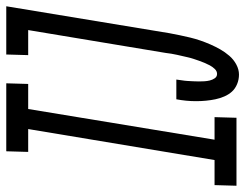

<svg xmlns="http://www.w3.org/2000/svg" viewBox="-145 -670 783 613"><g transform="rotate(-90 246.5 -363.5)"><path d="M-40 0 -38 -70H42L141 -665H68L70 -735H287L285 -665H205L107 -70H179L177 0ZM315 8Q299 8 284.5 2Q270 -4 260.5 -14.5Q251 -25 245 -39Q239 -53 236 -67.5Q233 -82 231.5 -97.5Q230 -113 230 -129Q230 -145 231.5 -160.5Q233 -176 236 -192H299Q298 -183 296.5 -174Q295 -165 294.5 -156Q294 -147 293.5 -138Q293 -129 293 -120Q293 -111 293.5 -102.5Q294 -94 296 -85.5Q298 -77 303 -69.5Q308 -62 317 -62Q326 -62 333 -69.5Q340 -77 344.5 -85.5Q349 -94 352.5 -102.5Q356 -111 359 -119.5Q362 -128 365 -137Q368 -146 370 -155Q372 -164 374 -172.5Q376 -181 378 -190Q380 -199 381.5 -208Q383 -217 384 -226L457 -665H377L379 -735H533L447 -214Q444 -198 440.5 -181Q437 -164 433 -147.5Q429 -131 423.5 -115Q418 -99 411 -83Q404 -67 395.5 -52Q387 -37 375 -23Q363 -9 347 -0.5Q331 8 315 8Z"/></g></svg>

Font: Iosevka Curly Slab Oblique
Style: Regular
Weight: 400
Italic angle: -9°
Monospace: yes
Designer: Belleve Invis
Foundry: Belleve Invis
Version: Version 11.1.0; ttfautohint (v1.8.3)